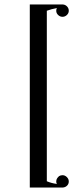

<svg xmlns="http://www.w3.org/2000/svg" viewBox="-20 -717 333 857"><path d="M244 69Q248 67 251 66Q254 65 259 65Q270 65 278.5 73.5Q287 82 287 93Q287 104 279.5 111.5Q272 119 261 120H259H113V-697H259H261Q272 -696 279.5 -688Q287 -680 287 -669Q287 -658 278.5 -650Q270 -642 259 -642Q248 -642 239.5 -650Q231 -658 231 -669Q231 -676 234 -681Q222 -679 211 -676Q200 -673 189 -669V92Q210 101 234 104Q231 100 231 93Q231 85 235 79Q239 73 244 69Z"/></svg>

Font: Wachinanga
Style: Regular
Weight: 400
Designer: deFharo
Foundry: deFharo
Version: Wachinanga: Version 2.001 2013